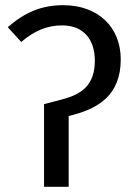

<svg xmlns="http://www.w3.org/2000/svg" viewBox="-20 -721 506 741"><path d="M10 -616 62 -559C111 -601 160 -623 220 -623C302 -623 346 -569 346 -487C346 -395 298 -358 222 -338L150 -319V0H245V-273L267 -279C357 -304 446 -352 446 -492C446 -614 361 -701 224 -701C139 -701 74 -672 10 -616Z"/></svg>

Font: FiraGO Unicode
Style: Regular
Weight: 400
Designer: bBox Type
Foundry: bBox Type GmbH
Version: Version 1.001;PS 001.001;hotconv 1.0.88;makeotf.lib2.5.64775